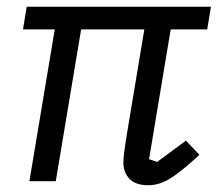

<svg xmlns="http://www.w3.org/2000/svg" viewBox="-20 -536 644 568"><path d="M142 -449H48L59 -516H604L593 -449H485L421 -65L445 -57L530 -120L570 -78L558 -67Q507 -21 477.5 -4.5Q448 12 419 12Q381 12 363 -7Q345 -26 345 -56Q345 -76 355 -137L407 -449H220L145 0H67Z"/></svg>

Font: iA Writer Mono V
Style: Regular
Weight: 400
Italic angle: -9.5°
Designer: Mike Abbink, Paul van der Laan, Pieter van Rosmalen
Foundry: Bold Monday
Version: Version 2.000